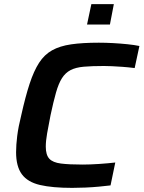

<svg xmlns="http://www.w3.org/2000/svg" viewBox="-20 -903 696 931"><path d="M330 8Q234 8 174 -6Q114 -20 86 -58Q58 -96 58 -165Q58 -200 63.5 -244Q69 -288 83 -344Q103 -434 123.5 -496.5Q144 -559 169.5 -598.5Q195 -638 232.5 -659Q270 -680 325 -688Q380 -696 459 -696Q492 -696 528.5 -694Q565 -692 598.5 -688.5Q632 -685 656 -680L633 -573Q601 -577 573 -579Q545 -581 522.5 -582Q500 -583 484 -583Q425 -583 386 -579.5Q347 -576 322 -563Q297 -550 280.5 -524Q264 -498 251.5 -454Q239 -410 225 -344Q215 -294 208.5 -256.5Q202 -219 202 -192Q202 -152 219 -133.5Q236 -115 275.5 -110Q315 -105 381 -105Q416 -105 460.5 -108Q505 -111 539 -115L516 -4Q492 -1 460 2Q428 5 394 6.5Q360 8 330 8ZM402 -784 423 -883H532L513 -784Z"/></svg>

Font: Saira SemiExpanded SemiBold
Style: Italic
Weight: 600
Width: 6
Italic angle: -12°
Designer: Hector Gatti with collaboration of the Omnibus-Type team
Foundry: Omnibus-Type
Version: Version 1.101